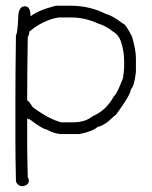

<svg xmlns="http://www.w3.org/2000/svg" viewBox="-20 -475 528 669"><path d="M225.1 -455.1Q293.5 -455.1 350.1 -425.8Q370.1 -421.9 408.7 -392.6Q417 -392.6 439.9 -347.7Q453.6 -301.8 453.6 -271.5V-224.6Q447.8 -173.3 436 -164.1Q436 -145.5 383.3 -74.2Q380.9 -74.2 356 -50.8Q331.1 -33.2 320.8 -33.2Q303.2 -17.1 256.3 -7.8H195.8Q171.4 -7.8 143.1 -23.4Q126 -26.4 84.5 -58.6Q81.1 -58.6 74.7 -62.5V23.4Q74.7 63 76.7 142.6Q80.6 148.9 80.6 154.3Q80.6 169.9 59.1 173.8H57.1Q43.9 173.8 35.6 158.2Q33.7 68.4 33.7 21.5V-140.6Q33.7 -213.9 35.6 -353.5Q40.5 -353.5 43.5 -412.1Q43.5 -453.1 66.9 -453.1Q86.4 -453.1 86.4 -418Q111.3 -438.5 174.3 -455.1ZM76.7 -345.7Q74.7 -215.8 74.7 -138.7V-125Q79.1 -125 94.2 -101.6Q150.4 -59.6 193.8 -48.8H234.9Q276.9 -48.8 303.2 -70.3Q350.6 -90.3 377.4 -140.6Q386.2 -144.5 408.7 -203.1Q412.6 -231 412.6 -242.2V-261.7Q412.6 -296.4 400.9 -332Q392.1 -355 373.5 -365.2Q347.7 -385.7 322.8 -392.6Q275.9 -414.1 229 -414.1H184.1Q130.9 -405.3 82.5 -365.2Q82.5 -356.9 76.7 -345.7Z"/></svg>

Font: CEF Fonts CJK
Style: Regular
Weight: 400
Designer: PartyBoss (派对大魔王)
Version: Release 2.25